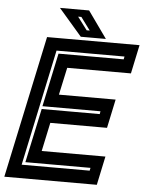

<svg xmlns="http://www.w3.org/2000/svg" viewBox="-74 -894 719 941"><g transform="rotate(5 285.0 -424.0)"><path d="M-17 0 132 -700H587L557 -558.5H243.5L214.5 -424H493.5L463.5 -282.5H184.5L154.5 -141.5H468L438 0ZM62.5 -66H397L400 -80H79.5L136.5 -346.5H422L424.5 -360.5H139L195 -624H515.5L518.5 -638H184ZM420 -716H296.5L182.5 -848H326ZM337.5 -750 291 -813H275L322.5 -750Z"/></g></svg>

Font: Tourney
Style: Bold Italic
Weight: 700
Italic angle: -12°
Version: Version 1.015